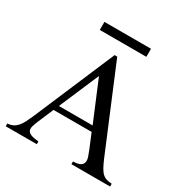

<svg xmlns="http://www.w3.org/2000/svg" viewBox="-183 -968 1085 1121"><g transform="rotate(30 359.5 -408.0)"><path d="M450.2 0V-18.6Q484.9 -19 499.5 -28.6Q514.2 -38.1 516.6 -53.2Q519 -68.4 512.5 -87.6Q505.9 -106.9 497.6 -127L458 -222.2H201.2L156.2 -116.7Q147 -94.2 142.1 -77.1Q137.2 -60.1 142.3 -47.9Q147.5 -35.6 164.8 -28.6Q182.1 -21.5 216.8 -18.6V0H7.3V-18.6Q28.3 -20 43.9 -27.6Q59.6 -35.2 72 -49.3Q84.5 -63.5 95.2 -84.2Q106 -105 117.7 -131.8L350.1 -677.7H367.7L597.7 -127Q612.3 -92.3 624 -71.5Q635.7 -50.8 648.2 -39.6Q660.6 -28.3 675.5 -24.2Q690.4 -20 710.9 -18.6V0ZM332 -526.4 216.8 -257.8H444.3ZM201.7 -761.7V-815.9H515.6V-761.7Z"/></g></svg>

Font: Doulos SIL APac
Style: Regular
Weight: 400
Designer: Walt Agee, Victor Gaultney, Peter Martin, Debbi Hosken, Becca Hirsbrunner
Foundry: SIL International
Version: Version 5.000